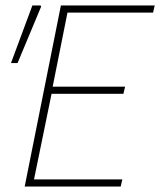

<svg xmlns="http://www.w3.org/2000/svg" viewBox="-20 -680 584 700"><path d="M70 0 202 -660H544L538 -634H226L172 -364H436L430 -338H168L104 -26H426L420 0ZM20 -450 98 -660H128L130 -656L44 -450Z"/></svg>

Font: Source Sans 3 ExtraLight
Style: Italic
Weight: 250
Italic angle: -11°
Designer: Paul D. Hunt
Foundry: Adobe
Version: Version 3.046;hotconv 1.0.118;makeotfexe 2.5.65603